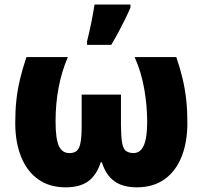

<svg xmlns="http://www.w3.org/2000/svg" viewBox="-20 -800 876 830"><path d="M742.2 -553.2Q759.3 -502.9 769.8 -458Q780.3 -413.1 785.2 -367.4Q790 -321.8 790 -269Q790 -185.5 765.1 -122.8Q740.2 -60.1 691.4 -25.1Q642.6 9.8 571.8 9.8Q510.7 9.8 474.1 -16.8Q437.5 -43.5 420.4 -98.6H415.5Q398.4 -44.4 362.5 -17.3Q326.7 9.8 263.7 9.8Q192.9 9.8 144.3 -25.4Q95.7 -60.5 70.8 -123.3Q45.9 -186 45.9 -269Q45.9 -322.8 50.8 -367.4Q55.7 -412.1 66.4 -456.8Q77.1 -501.5 94.2 -553.2H273.4Q246.6 -491.7 233.4 -421.4Q220.2 -351.1 220.2 -276.9Q220.2 -200.2 234.4 -169.2Q248.5 -138.2 280.3 -138.2Q300.3 -138.2 311.8 -147.9Q323.2 -157.7 328.1 -183.3Q333 -209 333 -256.8V-391.1H502.9V-256.8Q503.4 -208.5 507.8 -183.1Q512.2 -157.7 523.4 -148.4Q534.7 -139.2 556.2 -138.2Q579.1 -138.2 592.3 -155.3Q605.5 -172.4 610.8 -202.6Q616.2 -232.9 616.2 -273.9Q616.2 -344.2 603.3 -417.2Q590.3 -490.2 562 -553.2ZM356.4 -606V-622.1Q359.9 -635.3 364.7 -656.2Q369.6 -677.2 374.3 -700.4Q378.9 -723.6 382.8 -745.1Q386.7 -766.6 388.7 -780.3H543.9V-767.1Q532.7 -741.2 519.8 -714.8Q506.8 -688.5 492.4 -661.6Q478 -634.8 460.9 -606Z"/></svg>

Font: Open Sans SemiCondensed ExtraBold
Style: Regular
Weight: 800
Width: 4
Designer: Monotype Design Team
Foundry: Monotype Imaging Inc.
Version: Version 3.000